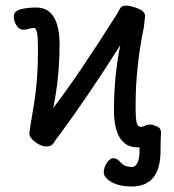

<svg xmlns="http://www.w3.org/2000/svg" viewBox="-20 -509 626 692"><path d="M454.6 163.1Q410.6 163.1 382.3 147.5Q354 131.8 354 111.8Q354 95.2 365 78.1Q376 61 388.9 61Q401.9 61 414.6 76.2Q427.7 92.8 456.5 92.8Q467.8 92.8 475.3 77.9Q482.9 63 482.9 34.2V22H475.6Q393.6 22 390.6 -106Q390.6 -235.8 413.6 -346.2Q297.9 -163.1 192.9 -21Q182.6 -8.8 174.3 5.1Q166 19 147 19Q128.9 19 107.4 3.4Q85.9 -12.2 85.9 -28.8Q85.9 -36.1 103 -137.2Q116.7 -221.2 116.7 -319.8V-345.2Q116.7 -375 113.3 -391.6Q109.9 -408.2 103 -408.2Q93.8 -408.2 83.7 -405Q73.7 -401.9 63 -401.9Q49.8 -401.9 39.8 -417Q29.8 -432.1 29.8 -449.2Q29.8 -469.2 54.7 -475.6Q79.6 -481.9 110.8 -481.9Q191.9 -481.9 194.8 -354Q194.8 -229 171.9 -120.1Q259.8 -233.9 401.9 -459Q406.7 -466.8 412.4 -477.8Q418 -488.8 433.6 -488.8Q445.8 -488.8 461.9 -483.9Q502.9 -471.2 502.9 -452.1L499 -414.1Q468.8 -268.1 468.8 -131.8V-115.2Q468.8 -85 472.2 -68.4Q475.6 -51.8 486.8 -51.8Q495.6 -51.8 507.8 -58.1Q513.7 -60.1 521 -60.1Q530.8 -60.1 545.7 -53.5Q560.5 -46.9 560.5 -30.8Q558.6 -11.2 558.6 34.2Q558.6 163.1 454.6 163.1Z"/></svg>

Font: LXGW WenKai GB Screen
Style: Regular
Weight: 400
Designer: LXGW / Fontworks Inc.
Foundry: LXGW / Fontworks Inc.
Version: Version 1.321;February 19, 2024;FontCreator 14.0.0.2901 64-b